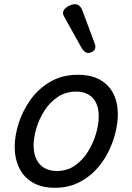

<svg xmlns="http://www.w3.org/2000/svg" viewBox="-20 -875 629 914"><path d="M241 19Q179 19 136 -6Q93 -31 71.5 -75.5Q50 -120 50 -176Q50 -229 69 -288.5Q88 -348 125.5 -400.5Q163 -453 219.5 -486Q276 -519 351 -519Q413 -519 455.5 -495.5Q498 -472 519.5 -429.5Q541 -387 541 -331Q541 -291 529.5 -243.5Q518 -196 494.5 -149.5Q471 -103 435 -65Q399 -27 350.5 -4Q302 19 241 19ZM251 -61Q300 -61 337 -87Q374 -113 399 -153.5Q424 -194 437 -238.5Q450 -283 450 -321Q450 -360 437 -386Q424 -412 400 -425.5Q376 -439 343 -439Q293 -439 255 -413.5Q217 -388 191.5 -348Q166 -308 153 -264Q140 -220 140 -183Q140 -144 153.5 -116.5Q167 -89 192 -75Q217 -61 251 -61ZM399 -623Q392 -623 384.5 -628Q377 -633 369 -646L288 -791Q285 -797 282.5 -802Q280 -807 280 -813Q280 -824 289 -833.5Q298 -843 311.5 -849Q325 -855 338 -855Q361 -855 373 -823L430 -670Q432 -666 433 -661.5Q434 -657 434 -653Q434 -638 422.5 -630.5Q411 -623 399 -623Z"/></svg>

Font: Playwrite IE
Style: Regular
Weight: 400
Designer: Veronika Burian, José Scaglione
Foundry: TypeTogether
Version: Version 1.002